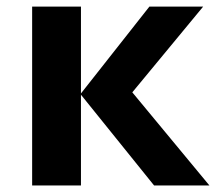

<svg xmlns="http://www.w3.org/2000/svg" viewBox="-20 -566 659 586"><path d="M436 -545.9H600.1L383.8 -284.2L619.1 0H450.2L227.1 -276.9V0H78.1V-545.9H227.1V-280.8Z"/></svg>

Font: Droid Sans Thai
Style: Bold
Weight: 700
Designer: Steve Matteson
Foundry: Ascender Corporation
Version: Version 1.00